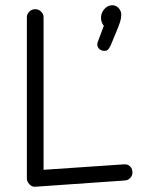

<svg xmlns="http://www.w3.org/2000/svg" viewBox="-20 -710 540 736"><path d="M379.9 -515.1Q368.7 -515.1 360.8 -522.2Q353 -529.3 353 -540Q353 -543.9 355 -549.8L377.9 -610.8Q367.2 -625 367.2 -642.1Q367.2 -660.6 380.1 -675.3Q393.1 -689.9 410.2 -689.9Q424.8 -689.9 434.8 -679Q444.8 -668 444.8 -653.8Q444.8 -640.1 440.4 -626.2Q436 -612.3 423.8 -583Q419.9 -574.2 415.5 -563.2Q411.1 -552.2 408.9 -546.9Q406.7 -541.5 403.6 -534.9Q400.4 -528.3 398.4 -525.4Q396.5 -522.5 393.6 -519.5Q390.6 -516.6 387.5 -515.9Q384.3 -515.1 379.9 -515.1ZM113.8 5.9Q102.1 6.3 92.5 -3.9Q83 -14.2 83 -25.9V-644Q83 -656.2 92.5 -665.5Q102.1 -674.8 115.2 -674.8Q127.9 -674.8 137.5 -665.5Q147 -656.2 147 -644V-59.1L456.1 -80.1Q469.7 -81.1 478.8 -72Q487.8 -63 487.8 -48.8Q487.8 -37.1 479.2 -27.8Q470.7 -18.6 458 -18.1Z"/></svg>

Font: Comic Neue
Style: Regular
Weight: 400
Designer: Craig Rozynski
Foundry: Craig Rozynski
Version: Version 2.003;hotconv 1.0.109;makeotfexe 2.5.65596